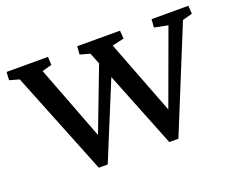

<svg xmlns="http://www.w3.org/2000/svg" viewBox="-96 -740 1121 910"><g transform="rotate(-20 464.5 -285.0)"><path d="M478.5 -415 306.6 2.9H261.7L52.7 -518.6L3.9 -532.2L5.9 -573.2H214.8L216.8 -532.2L168 -518.6L325.2 -107.4H296.9L445.3 -496.1ZM617.2 2.9 409.2 -518.6 359.4 -532.2 362.3 -573.2H578.1L581.1 -532.2L521.5 -518.6L679.7 -107.4H652.3L802.7 -518.6L734.4 -532.2L737.3 -573.2H922.9L925.8 -532.2L876 -518.6L663.1 2.9Z"/></g></svg>

Font: Crimson Pro ExtraLight Medium
Style: Regular
Weight: 500
Version: Version 1.002